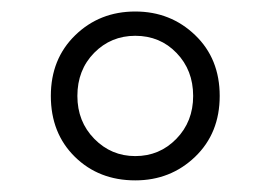

<svg xmlns="http://www.w3.org/2000/svg" viewBox="-20 -744 468 332"><path d="M213.9 -724.1Q274.9 -724.1 317.4 -683.3Q359.9 -642.6 359.9 -578.1Q359.9 -513.7 317.4 -472.9Q274.9 -432.1 213.9 -432.1Q150.9 -432.1 109.4 -472.9Q67.9 -513.7 67.9 -578.1Q67.9 -642.1 110.1 -683.1Q152.3 -724.1 213.9 -724.1ZM213.9 -474.1Q255.9 -474.1 284.9 -503.9Q314 -533.7 314 -578.1Q314 -622.6 285.4 -652.3Q256.8 -682.1 213.9 -682.1Q171.9 -682.1 142.8 -652.6Q113.8 -623 113.8 -578.1Q113.8 -533.7 143.1 -503.9Q172.4 -474.1 213.9 -474.1Z"/></svg>

Font: Droid Sans TV
Style: Regular
Weight: 300
Version: Version 1.00